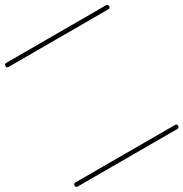

<svg xmlns="http://www.w3.org/2000/svg" viewBox="-221 -713 1182 1237"><g transform="rotate(-30 370.5 -95.0)"><path d="M0 -555Q185 -555 370.5 -555Q556 -555 741 -555Q756 -555 756 -540Q756 -525 741 -525Q556 -525 370.5 -525Q185 -525 0 -525Q-15 -525 -15 -540Q-15 -555 0 -555ZM0 335Q185 335 370.5 335Q556 335 741 335Q756 335 756 350Q756 365 741 365Q556 365 370.5 365Q185 365 0 365Q-15 365 -15 350Q-15 335 0 335Z"/></g></svg>

Font: FRB American Cursive Just Guidelines
Style: Italic
Weight: 400
Italic angle: -25°
Version: Version 2.0;Modular Font Editor K font №1